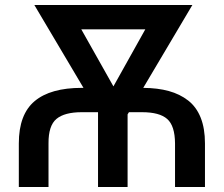

<svg xmlns="http://www.w3.org/2000/svg" viewBox="-20 -747 893 767"><path d="M173.8 0H55.2V-174.3Q55.2 -290 118.4 -343Q181.6 -396 306.6 -396H313.5L117.2 -727.1H748.5L552.2 -396Q610.4 -395.5 654.5 -383.3Q698.7 -371.1 731.7 -345.5Q764.6 -319.8 781.7 -276.9Q798.8 -233.9 798.8 -174.3V0H679.2V-174.3Q678.7 -244.6 647.9 -271.7Q617.2 -298.8 547.4 -298.8H495.1L489.7 -290V0H371.6V-298.8H371.1H306.6Q237.8 -298.8 205.6 -272Q173.3 -245.1 173.8 -174.3ZM433.1 -401.9 560.5 -629.9H304.7Z"/></svg>

Font: Karasuma Gothic
Style: Regular
Weight: 500
Designer: Rasmus Andersson / Ryoko Nishizuka
Foundry: Genbu
Version: Version 1.00